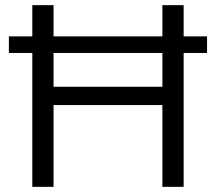

<svg xmlns="http://www.w3.org/2000/svg" viewBox="-20 -725 838 745"><path d="M105.4 0V-519.5H14.5V-583.8H105.4V-705H187.8V-583.8H610.1V-705H692.6V-583.8H783.4V-519.5H692.6V0H610.1V-317.3H187.8V0ZM187.8 -388.3H610.1V-519.5H187.8Z"/></svg>

Font: Nunito Sans 12pt ExtraLight
Style: Regular
Weight: 200
Designer: Vernon Adams
Foundry: Vernon Adams
Version: Version 3.101;gftools[0.9.27]